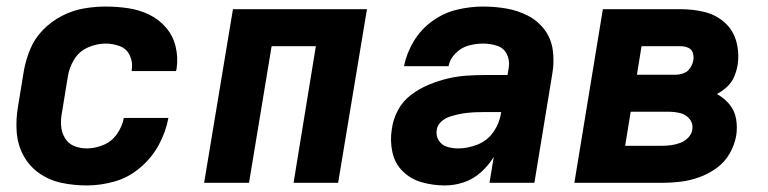

<svg xmlns="http://www.w3.org/2000/svg" viewBox="-20 -558 2344 586"><path d="M245 8Q287 8 329.5 -4Q372 -16 407.5 -46Q443 -76 464.5 -115.5Q486 -155 494 -198H358Q353 -172 337 -149Q321 -126 295.5 -115.5Q270 -105 245 -105Q224 -105 206 -112.5Q188 -120 178 -137Q168 -154 166.5 -174Q165 -194 169 -214L187 -324Q191 -351 206 -376Q221 -401 248 -413Q275 -425 302 -425Q325 -425 346 -417Q367 -409 376.5 -388Q386 -367 382 -344V-341H517L519 -348Q524 -383 516 -416Q508 -449 486.5 -474Q465 -499 435 -513.5Q405 -528 371 -533Q337 -538 302 -538Q269 -538 235 -532Q201 -526 169 -509.5Q137 -493 111.5 -467Q86 -441 72.5 -408.5Q59 -376 53 -343L35 -233Q28 -193 31 -154.5Q34 -116 51.5 -83.5Q69 -51 99.5 -29.5Q130 -8 167.5 0Q205 8 245 8Z M603 0H740L809 -417H944L876 0H1012L1100 -530H691Z M1338 8Q1367 8 1395.5 -1.5Q1424 -11 1447.5 -32Q1471 -53 1487 -79L1474 0H1611L1666 -335Q1672 -371 1667 -406Q1662 -441 1641.5 -468Q1621 -495 1590.5 -510.5Q1560 -526 1525.5 -532Q1491 -538 1454 -538Q1415 -538 1375 -528.5Q1335 -519 1300 -494Q1265 -469 1243 -432.5Q1221 -396 1213 -356H1349Q1353 -378 1370.5 -395.5Q1388 -413 1410.5 -419Q1433 -425 1454 -425Q1476 -425 1496.5 -418.5Q1517 -412 1526.5 -393.5Q1536 -375 1533 -353L1529 -329H1461Q1432 -329 1403 -327Q1374 -325 1345 -318Q1316 -311 1287.5 -299Q1259 -287 1234 -268Q1209 -249 1194.5 -221.5Q1180 -194 1176 -165Q1170 -129 1177.5 -94Q1185 -59 1209.5 -35Q1234 -11 1268 -1.5Q1302 8 1338 8ZM1379 -105Q1361 -105 1344.5 -110Q1328 -115 1319 -129.5Q1310 -144 1313 -162Q1315 -176 1326.5 -186.5Q1338 -197 1351.5 -201.5Q1365 -206 1378.5 -209Q1392 -212 1406 -213.5Q1420 -215 1433.5 -215.5Q1447 -216 1461 -216H1510L1509 -213Q1505 -183 1486.5 -156Q1468 -129 1438 -117Q1408 -105 1379 -105Z M1733 0H2002Q2030 0 2058 -3.5Q2086 -7 2114 -17Q2142 -27 2167 -45Q2192 -63 2207 -89.5Q2222 -116 2227 -144Q2231 -170 2226.5 -195.5Q2222 -221 2206 -240Q2190 -259 2168 -271Q2185 -280 2199 -293Q2213 -306 2220.5 -323.5Q2228 -341 2231 -358Q2237 -395 2227.5 -430.5Q2218 -466 2191.5 -489.5Q2165 -513 2130 -521.5Q2095 -530 2057 -530H1820ZM1924 -330 1938 -417H2057Q2069 -417 2080 -412.5Q2091 -408 2094.5 -397Q2098 -386 2096 -374Q2094 -362 2086.5 -350.5Q2079 -339 2066.5 -334.5Q2054 -330 2042 -330ZM1888 -113 1905 -217H2020Q2038 -217 2055.5 -213Q2073 -209 2084.5 -195Q2096 -181 2093 -162Q2091 -149 2080.5 -138Q2070 -127 2056.5 -122Q2043 -117 2029 -115Q2015 -113 2001 -113Z"/></svg>

Font: Iosevka Sparkle XBdObl
Style: Regular
Weight: 800
Italic angle: -9°
Designer: Belleve Invis
Foundry: Belleve Invis
Version: Version 4.5.0; ttfautohint (v1.8.3)